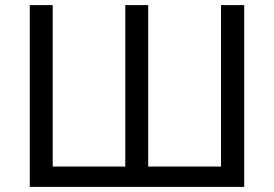

<svg xmlns="http://www.w3.org/2000/svg" viewBox="-20 -734 1077 754"><path d="M939 0H97V-714H187V-80H472V-714H562V-80H848V-714H939Z"/></svg>

Font: Apis
Style: Regular
Weight: 400
Designer: Monotype Design Team
Foundry: Monotype Imaging Inc.
Version: Version 2.000; build 0001